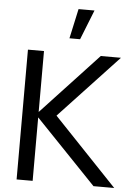

<svg xmlns="http://www.w3.org/2000/svg" viewBox="-63 -1014 737 1061"><g transform="rotate(5 306.0 -484.0)"><path d="M417.5 -967.5 352 -802.5H293L329 -967.5ZM159 0V-352L496.5 0H611.5L259 -370.5L586 -720H474L159 -382V-720H70V0Z"/></g></svg>

Font: Hauora Medium
Style: Regular
Weight: 500
Designer: Wayne Shih
Foundry: WCYS
Version: Version 1.001;hotconv 1.0.109;makeotfexe 2.5.65596